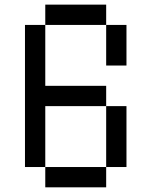

<svg xmlns="http://www.w3.org/2000/svg" viewBox="-20 -801 648 821"><path d="M434 -694.4H173.6V-781.2H434ZM434 -347.2H520.8V-86.8H434ZM434 -86.8V0H173.6V-86.8ZM173.6 -86.8H86.8V-694.4H173.6V-434H434V-347.2H173.6ZM434 -694.4H520.8V-520.8H434Z"/></svg>

Font: 8-bit Operator+
Style: Regular
Weight: 400
Designer: GrandChaos9000
Foundry: Grand Chaos Productions
Version: Version 1.2.0 - April 24, 2014